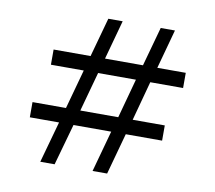

<svg xmlns="http://www.w3.org/2000/svg" viewBox="-77 -776 973 869"><g transform="rotate(10 409.5 -341.5)"><path d="M280.8 -185.5H454.1L401.9 4.4H468.8L521 -185.5H688V-255.4H540.5L589.4 -436.5H740.2V-506.3H609.4L658.7 -686.5H593.3L543.5 -506.3H369.1L418.5 -686.5H352.5L302.7 -506.3H132.8V-436.5H283.7L233.9 -255.4H80.1V-185.5H214.4L161.6 4.4H227.5ZM474.1 -255.4H299.8L349.6 -436.5H523.4Z"/></g></svg>

Font: Estedad Medium
Style: Regular
Weight: 500
Designer: Amin Abedi
Version: Version 7.3